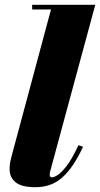

<svg xmlns="http://www.w3.org/2000/svg" viewBox="-20 -770 417 800"><path d="M326 -158.5Q286 -72 240.2 -31Q194.5 10 127.5 10Q70 10 45 -10.5Q20 -31 20 -65Q20 -83 23.2 -98Q26.5 -113 29 -122L192.5 -730.5H114V-750H377L190 -59.5Q188.5 -55 187.8 -51Q187 -47 187 -43.5Q187 -31 196.5 -31Q205 -31 220.8 -41Q236.5 -51 258.5 -79.8Q280.5 -108.5 307 -165Z"/></svg>

Font: Bodoni* 11pt Fatface
Style: Italic
Weight: 900
Italic angle: -13°
Version: Version 2.3